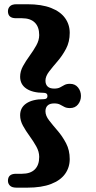

<svg xmlns="http://www.w3.org/2000/svg" viewBox="-20 -759 452 906"><path d="M204 -306Q204 -321 186 -321Q134 -321 104.5 -340.8Q75 -360.5 75 -397Q75 -422.5 88.5 -447Q102 -471.5 119.8 -495.8Q137.5 -520 151.2 -544.5Q165 -569 165 -593.5Q165 -632 144.2 -652.5Q123.5 -673 83.5 -673H55.5Q17.5 -673 17.5 -706Q17.5 -720 27 -729.5Q36.5 -739 58 -739H109Q176.5 -739 221 -721.5Q265.5 -704 287.2 -673.5Q309 -643 309 -604Q309 -562 291.8 -529.2Q274.5 -496.5 251.8 -470.2Q229 -444 211.8 -421.5Q194.5 -399 194.5 -378.5Q194.5 -360.5 204.8 -350.8Q215 -341 235.5 -341Q253 -341 263.2 -346.5Q273.5 -352 283.8 -357.8Q294 -363.5 310 -363.5Q334.5 -363.5 348.2 -346.2Q362 -329 362 -306Q362 -283.5 348.2 -266.2Q334.5 -249 310 -249Q294 -249 283.8 -254.5Q273.5 -260 263.2 -265.5Q253 -271 235.5 -271Q215 -271 204.8 -261.2Q194.5 -251.5 194.5 -234Q194.5 -213 211.8 -190.8Q229 -168.5 251.8 -142.2Q274.5 -116 291.8 -83Q309 -50 309 -8.5Q309 31 287.2 61.5Q265.5 92 221 109.2Q176.5 126.5 109 126.5H58Q36.5 126.5 27 117Q17.5 107.5 17.5 94Q17.5 61 55.5 61H83.5Q123.5 61 144.2 40.5Q165 20 165 -18.5Q165 -43.5 151.2 -68Q137.5 -92.5 119.8 -116.8Q102 -141 88.5 -165.5Q75 -190 75 -215Q75 -251.5 104.5 -271.2Q134 -291 186 -291Q204 -291 204 -306Z"/></svg>

Font: Fraunces 28pt Soft Wonky
Style: Bold
Weight: 700
Version: Version 1.000;[b76b70a41]